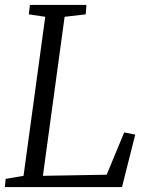

<svg xmlns="http://www.w3.org/2000/svg" viewBox="-21 -763 606 783"><path d="M-1 0 2 -33.5 75 -46 163.5 -694.5 96.5 -704.5 101 -743H331.5L328.5 -704.5L242.5 -694.5L154 -46L414 -50.5L485.5 -223L530.5 -214L476.5 0Z"/></svg>

Font: Merriweather 28pt Light
Style: Italic
Weight: 300
Italic angle: -7.8°
Version: Version 2.101